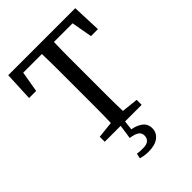

<svg xmlns="http://www.w3.org/2000/svg" viewBox="-254 -781 1114 1114"><g transform="rotate(-45 302.5 -224.0)"><path d="M352 -618Q350 -554 350 -489.5Q350 -425 350 -359V-310Q350 -245 350 -181Q350 -117 352 -52L454 -41V0H151V-41L253 -52Q255 -115 255 -179.5Q255 -244 255 -310V-359Q255 -424 255 -488.5Q255 -553 253 -618H100L78 -490H20L28 -669H578L585 -490H528L505 -618ZM311 58Q349 64 375.5 84Q402 104 402 140Q402 175 373.5 198Q345 221 290 221Q269 221 253 218Q237 215 227 212L234 181Q246 183 257.5 183.5Q269 184 283 184Q312 184 326 171.5Q340 159 340 138Q340 115 322.5 103.5Q305 92 269 87L282 -3H318Z"/></g></svg>

Font: SourceSerifPro
Style: Book
Weight: 400
Designer: Frank Grießhammer
Foundry: Adobe Systems Incorporated
Version: Version 1.014;PS Version 1.0;hotconv 1.0.73;makeotf.lib2.5.5